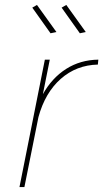

<svg xmlns="http://www.w3.org/2000/svg" viewBox="-20 -759 419 779"><path d="M379 -517 377 -497Q290 -495 226.5 -439Q163 -383 136 -284L79 0H59L162 -517H182L154 -377Q191 -443 248.5 -479.5Q306 -516 379 -517ZM130 -739 209 -629 185 -624 111 -728ZM249 -739 328 -629 304 -624 230 -728Z"/></svg>

Font: Gontserrat Thin
Style: Italic
Weight: 250
Italic angle: -11.3°
Designer: Julieta Ulanovsky
Foundry: Julieta Ulanovsky
Version: Version 6.001